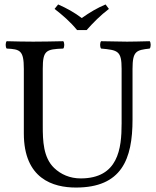

<svg xmlns="http://www.w3.org/2000/svg" viewBox="-20 -832 701 862"><path d="M326 -697H369C399 -731 431 -763 469 -792L454 -812C416 -796 384 -777 347 -751C314 -776 280 -795 241 -812L225 -792C261 -764 296 -734 326 -697ZM172 -523C172 -606 187 -611 264 -614C270 -620 270 -641 264 -647C217 -646 168.4 -645 129 -645C90 -645 49 -646 10 -647C4 -641 4 -620 10 -614C70 -611 87 -606 87 -523V-233C87 -29 218.5 10 321 10C526 10 575 -117 575 -295V-523C575 -603.3 592 -607 652 -614C658 -620 658 -641 652 -647C614 -646 573.2 -645 550 -645C528.5 -645 480 -646 434 -647C428 -641 428 -620 434 -614C509 -607 526 -604 526 -523V-277C526 -165 511 -31 342 -31C294 -31 253.1 -49.1 223 -78C174 -125 172 -201 172 -266Z"/></svg>

Font: Libertinus Serif
Style: Regular
Weight: 400
Designer: Philipp H. Poll
Foundry: Khaled Hosny
Version: Version 6.2